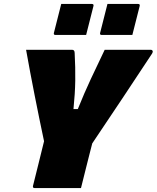

<svg xmlns="http://www.w3.org/2000/svg" viewBox="-20 -952 793 972"><path d="M390 0H155Q149 0 147.5 -3.5Q146 -7 147 -11Q161 -67 175 -123.5Q189 -180 203 -237Q179 -350 155.5 -469Q132 -588 112 -700H345Q358 -700 358 -683Q362 -609 361 -544Q360 -479 352 -400H374Q407 -482 440 -552.5Q473 -623 510 -700H742Q750 -700 752.5 -694.5Q755 -689 750 -681Q677 -570 600 -454.5Q523 -339 447 -226Q439 -195 431 -163.5Q423 -132 415 -100Q409 -75 402.5 -50Q396 -25 390 0ZM290 -932H445Q456 -932 453 -921L416 -775H261Q250 -775 253 -786ZM524 -932H679Q690 -932 687 -921L650 -775H495Q484 -775 487 -786Z"/></svg>

Font: Recursive Sn Lnr St XBk
Style: Italic
Weight: 1000
Italic angle: -15°
Version: Version 1.079;hotconv 1.0.112;makeotfexe 2.5.65598; ttfautoh